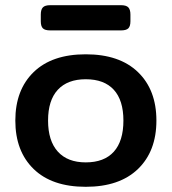

<svg xmlns="http://www.w3.org/2000/svg" viewBox="-20 -704 661 739"><path d="M137 -622V-648Q137 -667 145 -675.5Q153 -684 173 -684H446Q466 -684 474 -675.5Q482 -667 482 -648V-622Q482 -603 474 -595Q466 -587 446 -587H173Q153 -587 145 -595Q137 -603 137 -622ZM39 -240Q39 -358 109.5 -426.5Q180 -495 310 -495Q440 -495 511 -426.5Q582 -358 582 -240Q582 -122 511 -53.5Q440 15 310 15Q180 15 109.5 -53.5Q39 -122 39 -240ZM455 -240Q455 -318 418 -358.5Q381 -399 310 -399Q240 -399 202.5 -358.5Q165 -318 165 -240Q165 -162 202.5 -120.5Q240 -79 310 -79Q381 -79 418 -120Q455 -161 455 -240Z"/></svg>

Font: Mitr
Style: Regular
Weight: 400
Designer: Thanarat Vachiruckul
Foundry: Cadson Demak
Version: Version 1.002